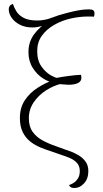

<svg xmlns="http://www.w3.org/2000/svg" viewBox="-20 -758 520 965"><path d="M354 187Q332 187 327 172Q335 170 348 162.5Q361 155 371 140Q381 125 381 102Q381 76 366.5 60.5Q352 45 330.5 36Q309 27 287 20L241 4Q212 -5 183 -17Q154 -29 131 -47.5Q108 -66 94 -94.5Q80 -123 80 -165Q80 -217 105 -254.5Q130 -292 169.5 -317Q209 -342 251 -357V-343Q226 -345 196 -364Q166 -383 144.5 -417Q123 -451 123 -496Q123 -546 150.5 -584.5Q178 -623 225 -650L227 -640Q215 -633 189.5 -626.5Q164 -620 143 -620Q107 -620 80.5 -633.5Q54 -647 39 -668Q24 -689 24 -712Q24 -721 29 -728Q34 -735 45 -738Q51 -719 63 -700Q75 -681 99.5 -668Q124 -655 167 -655Q205 -655 240.5 -669Q276 -683 313 -692Q347 -701 374 -706Q401 -711 427 -711Q443 -711 449 -706Q455 -701 455 -690Q455 -686 454 -681.5Q453 -677 452 -674Q449 -675 440 -675Q431 -675 423 -675Q380 -675 335.5 -665Q291 -655 252.5 -633Q214 -611 190.5 -578.5Q167 -546 167 -501Q167 -454 188.5 -423.5Q210 -393 239 -377.5Q268 -362 292 -361V-338Q251 -329 212.5 -304.5Q174 -280 149.5 -244Q125 -208 125 -164Q125 -122 144 -95.5Q163 -69 194.5 -52Q226 -35 262 -23L303 -8Q316 -4 336 3.5Q356 11 376.5 23.5Q397 36 410.5 55Q424 74 424 102Q424 140 402.5 163.5Q381 187 354 187ZM325 -332Q313 -332 293 -334Q273 -336 256 -338V-365Q286 -371 323 -376Q360 -381 386 -382Q388 -379 388.5 -374.5Q389 -370 389 -366Q389 -349 371.5 -340.5Q354 -332 325 -332Z"/></svg>

Font: Arima ExtraLight
Style: Regular
Weight: 250
Designer: Joana Correia and Natanael Gama
Foundry: NDISCOVER
Version: Version 1.101;gftools[0.9.23]